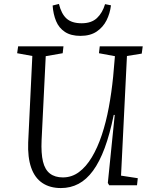

<svg xmlns="http://www.w3.org/2000/svg" viewBox="-20 -940 771 974"><path d="M594 -49 679 -36 675 0H534L527 -12L562 -357H557Q537 -259 511 -189Q485 -119 452 -74Q419 -29 378.5 -7.5Q338 14 289 14Q233 14 194.5 -12Q156 -38 138 -90Q120 -142 123 -218L144 -656L67 -670L72 -705H302L298 -670L212 -655L191 -229Q188 -162 198 -120.5Q208 -79 233.5 -59.5Q259 -40 299 -40Q344 -40 380.5 -67Q417 -94 446 -142.5Q475 -191 496.5 -255.5Q518 -320 532 -395.5Q546 -471 554 -551L563 -655L482 -670L486 -705H704L699 -668L624 -656ZM279 -920Q291 -870 317.5 -846Q344 -822 394 -822Q444 -822 472 -848.5Q500 -875 513 -919L543 -913Q538 -872 520.5 -837Q503 -802 470.5 -780Q438 -758 388 -758Q340 -758 309.5 -778Q279 -798 264.5 -833Q250 -868 247 -912Z"/></svg>

Font: Literata 24pt Light
Style: Italic
Weight: 300
Italic angle: -2°
Designer: Latin by Veronika Burian and Jose Scaglione. Greek by Irene Vlachou. Cyrillic by Vera Evstafieva
Foundry: TypeTogether
Version: Version 3.103;gftools[0.9.29]